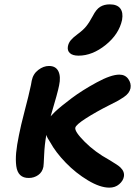

<svg xmlns="http://www.w3.org/2000/svg" viewBox="-20 -841 638 890"><path d="M344.2 -583Q316.4 -583 303.7 -595Q291 -606.9 294.9 -627Q297.9 -642.1 307.9 -654.3Q317.9 -666.5 338.9 -682.1Q365.2 -701.2 379.6 -719Q394 -736.8 410.2 -767.1Q425.8 -797.9 444.3 -809.3Q462.9 -820.8 488.8 -820.8Q522.9 -820.8 537.4 -802Q551.8 -783.2 545.9 -749Q531.7 -682.6 470 -632.8Q408.2 -583 344.2 -583ZM113.8 -16.1Q88.4 -15.6 73.7 -29.5Q59.1 -43.5 55.4 -71.3Q51.8 -99.1 54.9 -133.3Q58.1 -167.5 67.9 -214.8Q75.2 -253.9 94.7 -328.6Q114.3 -403.3 120.1 -432.1Q123.5 -444.8 127 -466.8Q133.3 -498.5 157.5 -516.8Q181.6 -535.2 207 -535.2Q238.8 -535.2 250.7 -510.5Q262.7 -485.8 253.9 -444.8Q248.5 -415 214.8 -301.8Q220.7 -308.6 233.9 -321.8Q260.7 -347.2 310.8 -384.8Q360.8 -422.4 427.7 -458.7Q494.6 -495.1 533.2 -495.1Q560.1 -495.1 574.5 -475.1Q588.9 -455.1 585 -432.1Q582.5 -420.4 575 -410.2Q567.4 -399.9 552.5 -389.9Q537.6 -379.9 527.3 -374.3Q517.1 -368.7 495.6 -357.9Q490.2 -355.5 487.8 -354Q424.8 -322.3 378.4 -292.5Q332 -262.7 329.1 -249Q325.2 -231.4 372.6 -183.8Q419.9 -136.2 485.8 -100.1Q526.9 -75.7 537.6 -65.4Q558.6 -45.4 554.2 -22Q550.8 -2.9 532.5 12.9Q514.2 28.8 486.8 28.8Q443.8 28.8 387.7 -4.9Q331.5 -38.6 284.9 -86.7Q238.3 -134.8 212.9 -181.2Q198.2 -202.6 194.8 -215.8Q186.5 -169.9 184.6 -122.3Q182.6 -74.7 181.2 -67.9Q176.3 -43 157 -29.5Q137.7 -16.1 113.8 -16.1Z"/></svg>

Font: Shantell Sans Irregular Bouncy
Style: Italic
Weight: 600
Italic angle: -11.31°
Designer: Stephen Nixon, Anya Danilova, Shantell Martin
Foundry: Arrow Type
Version: Version 1.006;[9816181b4]